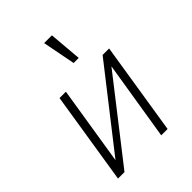

<svg xmlns="http://www.w3.org/2000/svg" viewBox="-211 -851 961 961"><g transform="rotate(-45 269.0 -370.5)"><path d="M55 0 133 -492H178L110 -66H105L438 -492H484L406 0H361L430 -427H434L101 0ZM307 -566 273 -741H328L343 -566Z"/></g></svg>

Font: Nunito Sans 7pt Condensed ExtraLight
Style: Italic
Weight: 250
Width: 3
Italic angle: -9°
Designer: Vernon Adams
Foundry: Vernon Adams
Version: Version 3.101;gftools[0.9.27]